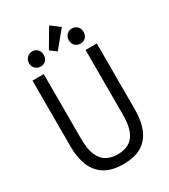

<svg xmlns="http://www.w3.org/2000/svg" viewBox="-226 -1034 1012 1153"><g transform="rotate(-30 280.0 -457.5)"><path d="M281 15Q202 15 152.5 -15.5Q103 -46 80 -102.5Q57 -159 57 -235V-693H135V-246Q135 -172 153.5 -130Q172 -88 205 -70.5Q238 -53 280 -53Q323 -53 355.5 -70Q388 -87 406.5 -129Q425 -171 425 -245V-693H503V-235Q503 -159 480.5 -102.5Q458 -46 409.5 -15.5Q361 15 281 15ZM276 -769 233 -801 309 -930 371 -884ZM142 -741Q122 -741 106.5 -755.5Q91 -770 91 -793Q91 -816 106.5 -831Q122 -846 142 -846Q165 -846 179 -831Q193 -816 193 -793Q193 -770 179 -755.5Q165 -741 142 -741ZM418 -741Q396 -741 381.5 -755.5Q367 -770 367 -793Q367 -816 381.5 -831Q396 -846 418 -846Q441 -846 455 -831Q469 -816 469 -793Q469 -770 455 -755.5Q441 -741 418 -741Z"/></g></svg>

Font: Ubuntu Sans Mono
Style: Regular
Weight: 400
Monospace: yes
Designer: Dalton Maag Ltd
Foundry: Dalton Maag Ltd
Version: Version 1.006